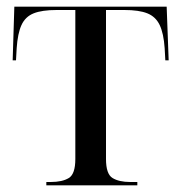

<svg xmlns="http://www.w3.org/2000/svg" viewBox="-20 -556 543 576"><path d="M119 0V-10H132Q167 -10 186.5 -22Q206 -34 206 -79V-526H150Q106 -526 81 -516Q56 -506 44.5 -481Q33 -456 30 -411L28 -375H18L23 -536H480L486 -375H476L474 -411Q471 -456 459 -481Q447 -506 422 -516Q397 -526 353 -526H298V-79Q298 -34 317.5 -22Q337 -10 371 -10H392V0Z"/></svg>

Font: Noto Serif Display SemiCondensed
Style: Regular
Weight: 400
Width: 4
Designer: Monotype Design Team
Foundry: Monotype Imaging Inc.
Version: Version 2.009